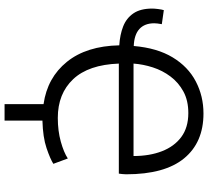

<svg xmlns="http://www.w3.org/2000/svg" viewBox="-56 -692 933 862"><g transform="rotate(90 411.0 -261.5)"><path d="M448 185V10Q329 -7 258 -95Q187 -183 184 -330Q136 -333 99 -347.5Q62 -362 40.5 -393.5Q19 -425 19 -478Q19 -488 21 -504Q23 -520 26 -530L89 -521Q87 -511 86 -501.5Q85 -492 85 -487Q85 -444 110.5 -420.5Q136 -397 187 -395Q196 -500 238 -569.5Q280 -639 346 -673.5Q412 -708 490 -708Q620 -708 691.5 -621Q763 -534 763 -361Q763 -354 762 -344Q761 -334 760 -328H266Q271 -192 336 -123Q401 -54 510 -54Q568 -54 616.5 -67.5Q665 -81 692 -99L716 -34Q694 -20 645.5 -3.5Q597 13 522 15V185ZM266 -394H681Q681 -466 659.5 -521.5Q638 -577 595.5 -608.5Q553 -640 488 -640Q432 -640 391.5 -618Q351 -596 324 -560Q297 -524 283 -480.5Q269 -437 266 -394Z"/></g></svg>

Font: Ubuntu Sans
Style: Regular
Weight: 400
Designer: Dalton Maag Ltd
Foundry: Dalton Maag Ltd
Version: Version 1.006; ttfautohint (v1.8.4.7-5d5b)